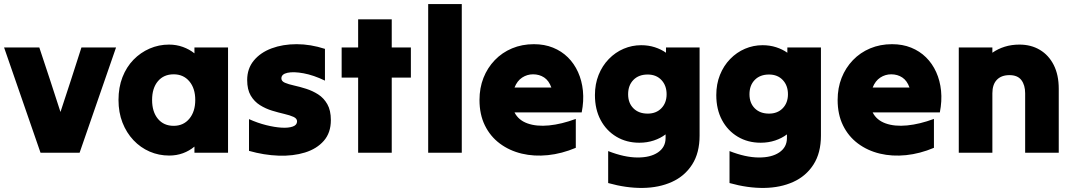

<svg xmlns="http://www.w3.org/2000/svg" viewBox="-25 -750 5267 943"><path d="M174 0Q130 -128 84.5 -258.5Q39 -389 -5 -517Q38 -517 81.5 -517Q125 -517 168 -517Q194 -438 220.5 -358.5Q247 -279 272 -200Q298 -279 324 -358.5Q350 -438 375 -517Q417 -517 460 -517Q503 -517 545 -517Q501 -389 455.5 -258.5Q410 -128 366 0Q319 0 270 0Q221 0 174 0Z M930 0Q930 -8 930 -15.5Q930 -23 930 -30Q905 -9 873.5 2.5Q842 14 806 14Q755 14 710 -5.5Q665 -25 630.5 -61.5Q596 -98 576.5 -148Q557 -198 557 -259Q557 -321 576.5 -371Q596 -421 630.5 -456.5Q665 -492 710 -511.5Q755 -531 805 -531Q841 -531 873 -519.5Q905 -508 930 -488Q930 -496 930 -503Q930 -510 930 -517Q971 -517 1013 -517Q1055 -517 1095 -517Q1095 -389 1095 -258.5Q1095 -128 1095 0Q1055 0 1013 0Q971 0 930 0ZM828 -132Q828 -132 828 -132Q828 -132 828 -132Q876 -132 905 -167Q934 -202 934 -259Q934 -316 905 -350.5Q876 -385 828 -385Q779 -385 750.5 -351Q722 -317 722 -259Q722 -201 750.5 -166.5Q779 -132 828 -132Z M1600 -160Q1600 -160 1600 -160Q1600 -160 1600 -160Q1600 -98 1565.5 -58.5Q1531 -19 1473 -1Q1415 17 1343.5 14.5Q1272 12 1198 -9Q1198 -47 1198 -87Q1198 -127 1198 -165Q1240 -146 1282 -135.5Q1324 -125 1358 -123Q1392 -121 1413 -128.5Q1434 -136 1434 -154Q1434 -168 1416.5 -176Q1399 -184 1371 -190.5Q1343 -197 1311.5 -206.5Q1280 -216 1252 -233.5Q1224 -251 1206.5 -280.5Q1189 -310 1189 -357Q1189 -413 1221.5 -452.5Q1254 -492 1309 -512.5Q1364 -533 1432 -533Q1500 -533 1571 -510Q1571 -472 1571 -432Q1571 -392 1571 -354Q1515 -381 1466 -390Q1417 -399 1387 -392.5Q1357 -386 1357 -365Q1357 -351 1374.5 -343.5Q1392 -336 1419.5 -330Q1447 -324 1478.5 -314Q1510 -304 1537.5 -286.5Q1565 -269 1582.5 -238.5Q1600 -208 1600 -160Z M1734 0Q1734 -92 1734 -185Q1734 -278 1734 -369Q1714 -369 1693.5 -369Q1673 -369 1653 -369Q1653 -406 1653 -443Q1653 -480 1653 -517Q1673 -517 1693.5 -517Q1714 -517 1734 -517Q1734 -552 1734 -586.5Q1734 -621 1734 -655Q1775 -655 1817 -655Q1859 -655 1899 -655Q1899 -621 1899 -586.5Q1899 -552 1899 -517Q1922 -517 1946 -517Q1970 -517 1993 -517Q1993 -480 1993 -443Q1993 -406 1993 -369Q1970 -369 1946 -369Q1922 -369 1899 -369Q1899 -278 1899 -185Q1899 -92 1899 0Q1859 0 1817 0Q1775 0 1734 0Z M2078 0Q2078 -181 2078 -365Q2078 -549 2078 -730Q2119 -730 2161 -730Q2203 -730 2243 -730Q2243 -549 2243 -365Q2243 -181 2243 0Q2203 0 2161 0Q2119 0 2078 0Z M2803 -24Q2803 -24 2803 -24Q2803 -24 2803 -24Q2734 5 2666 12Q2598 19 2537.5 4.5Q2477 -10 2430 -45Q2383 -80 2356.5 -134Q2330 -188 2330 -259Q2330 -318 2349.5 -367.5Q2369 -417 2405 -454.5Q2441 -492 2490 -512.5Q2539 -533 2597 -533Q2649 -533 2691 -516Q2733 -499 2764 -468.5Q2795 -438 2814 -396Q2833 -354 2838 -304Q2843 -254 2832 -198Q2750 -198 2667 -198Q2584 -198 2502 -198Q2521 -160 2565.5 -144Q2610 -128 2671.5 -134Q2733 -140 2803 -166Q2803 -131 2803 -95Q2803 -59 2803 -24ZM2593 -385Q2593 -385 2593 -385Q2593 -385 2593 -385Q2564 -385 2539.5 -369Q2515 -353 2502 -320Q2547 -320 2592.5 -320Q2638 -320 2683 -320Q2671 -354 2647.5 -369.5Q2624 -385 2593 -385Z M3411 -84Q3411 -84 3411 -84Q3411 -84 3411 -84Q3411 1 3374.5 58Q3338 115 3275 143.5Q3212 172 3131.5 173Q3051 174 2962 149Q2962 110 2962 70.5Q2962 31 2962 -8Q3041 23 3105 23.5Q3169 24 3206.5 -1.5Q3244 -27 3244 -72Q3244 -77 3244 -81.5Q3244 -86 3244 -90Q3219 -71 3186 -60Q3153 -49 3115 -49Q3052 -49 3002.5 -78.5Q2953 -108 2925 -160.5Q2897 -213 2897 -283Q2897 -337 2915 -382Q2933 -427 2965 -460Q2997 -493 3038 -510.5Q3079 -528 3124 -528Q3160 -528 3191 -518Q3222 -508 3246 -491Q3246 -498 3246 -504Q3246 -510 3246 -517Q3287 -517 3329 -517Q3371 -517 3411 -517Q3411 -410 3411 -300.5Q3411 -191 3411 -84ZM3156 -192Q3156 -192 3156 -192Q3156 -192 3156 -192Q3198 -192 3223.5 -218.5Q3249 -245 3249 -287Q3249 -330 3223.5 -357Q3198 -384 3156 -384Q3112 -384 3086 -357.5Q3060 -331 3060 -287Q3060 -244 3086 -218Q3112 -192 3156 -192Z M4007 -84Q4007 -84 4007 -84Q4007 -84 4007 -84Q4007 1 3970.5 58Q3934 115 3871 143.5Q3808 172 3727.5 173Q3647 174 3558 149Q3558 110 3558 70.5Q3558 31 3558 -8Q3637 23 3701 23.5Q3765 24 3802.5 -1.5Q3840 -27 3840 -72Q3840 -77 3840 -81.5Q3840 -86 3840 -90Q3815 -71 3782 -60Q3749 -49 3711 -49Q3648 -49 3598.5 -78.5Q3549 -108 3521 -160.5Q3493 -213 3493 -283Q3493 -337 3511 -382Q3529 -427 3561 -460Q3593 -493 3634 -510.5Q3675 -528 3720 -528Q3756 -528 3787 -518Q3818 -508 3842 -491Q3842 -498 3842 -504Q3842 -510 3842 -517Q3883 -517 3925 -517Q3967 -517 4007 -517Q4007 -410 4007 -300.5Q4007 -191 4007 -84ZM3752 -192Q3752 -192 3752 -192Q3752 -192 3752 -192Q3794 -192 3819.5 -218.5Q3845 -245 3845 -287Q3845 -330 3819.5 -357Q3794 -384 3752 -384Q3708 -384 3682 -357.5Q3656 -331 3656 -287Q3656 -244 3682 -218Q3708 -192 3752 -192Z M4562 -24Q4562 -24 4562 -24Q4562 -24 4562 -24Q4493 5 4425 12Q4357 19 4296.5 4.5Q4236 -10 4189 -45Q4142 -80 4115.5 -134Q4089 -188 4089 -259Q4089 -318 4108.5 -367.5Q4128 -417 4164 -454.5Q4200 -492 4249 -512.5Q4298 -533 4356 -533Q4408 -533 4450 -516Q4492 -499 4523 -468.5Q4554 -438 4573 -396Q4592 -354 4597 -304Q4602 -254 4591 -198Q4509 -198 4426 -198Q4343 -198 4261 -198Q4280 -160 4324.5 -144Q4369 -128 4430.5 -134Q4492 -140 4562 -166Q4562 -131 4562 -95Q4562 -59 4562 -24ZM4352 -385Q4352 -385 4352 -385Q4352 -385 4352 -385Q4323 -385 4298.5 -369Q4274 -353 4261 -320Q4306 -320 4351.5 -320Q4397 -320 4442 -320Q4430 -354 4406.5 -369.5Q4383 -385 4352 -385Z M4684 0Q4684 -128 4684 -258.5Q4684 -389 4684 -517Q4725 -517 4767 -517Q4809 -517 4849 -517Q4849 -510 4849 -504Q4849 -498 4849 -491Q4876 -510 4909.5 -520.5Q4943 -531 4982 -531Q5039 -531 5082.5 -505Q5126 -479 5150.5 -430.5Q5175 -382 5175 -314Q5175 -236 5175 -157Q5175 -78 5175 0Q5135 0 5093 0Q5051 0 5010 0Q5010 -72 5010 -146Q5010 -220 5010 -292Q5010 -332 4991.5 -356.5Q4973 -381 4933 -381Q4893 -381 4871 -358Q4849 -335 4849 -292Q4849 -220 4849 -146Q4849 -72 4849 0Q4809 0 4767 0Q4725 0 4684 0Z"/></svg>

Font: Tilt Warp
Style: Regular
Weight: 400
Designer: Andy Clymer
Foundry: Andy Clymer
Version: Version 1.000